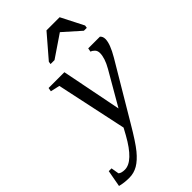

<svg xmlns="http://www.w3.org/2000/svg" viewBox="-356 -777 1074 1074"><g transform="rotate(-45 181.0 -239.5)"><path d="M25.4 -459H150.4L221.2 -101.6L335.9 -299.8Q367.2 -354.5 367.2 -394Q367.2 -412.1 356.9 -422.9Q346.7 -433.6 335 -437L338.9 -459H431.6Q444.3 -447.8 444.3 -428.2Q444.3 -389.6 403.8 -320.8L210.4 4.9Q154.8 99.6 122.3 139.2Q89.8 178.7 58.1 197.3Q26.4 215.8 -10.7 215.8Q-50.3 215.8 -83.5 207L-65.4 107.9H-43.5L-35.6 154.8Q-23.4 166 4.4 166Q70.3 166 143.6 34.2L165.5 -5.9L76.2 -424.8L21.5 -437ZM127.9 -545.9 130.4 -562 245.1 -695.3H349.1L417 -562L414.6 -545.9H391.6L291 -635.3L159.2 -545.9Z"/></g></svg>

Font: Tinos
Style: Italic
Weight: 400
Italic angle: -16.333°
Designer: Steve Matteson
Foundry: Monotype Imaging Inc.
Version: Version 1.32